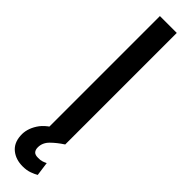

<svg xmlns="http://www.w3.org/2000/svg" viewBox="-332 -701 885 885"><g transform="rotate(45 110.5 -259.0)"><path d="M168.5 -727.5V0H58.6V-727.5ZM101.1 210Q56.2 210 26.4 185.8Q-3.4 161.6 -5.9 116.2Q-8.8 75.7 17.1 35.2Q43 -5.4 105.5 -33.7L168 0Q135.7 21 112.1 44.4Q88.4 67.9 88.4 98.1Q88.4 114.3 96.4 123.3Q104.5 132.3 124.5 131.8Q139.2 132.3 150.4 128.4Q161.6 124.5 168.9 120.6L178.2 188.5Q166 195.8 146.5 202.9Q127 210 101.1 210Z"/></g></svg>

Font: Inter Tight Medium
Style: Regular
Weight: 500
Designer: Rasmus Andersson
Foundry: rsms
Version: Version 3.004; ttfautohint (v1.8.4.7-5d5b)